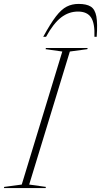

<svg xmlns="http://www.w3.org/2000/svg" viewBox="-63 -960 516 980"><path d="M255 -697 169.5 -709 171.5 -715H384.5L382.5 -709L293.5 -697L86 -18L171.5 -6L169.5 0H-43L-41.5 -6L48 -18ZM335 -901Q288 -901 248.8 -870.8Q209.5 -840.5 172 -772H157.5Q194.5 -840 222.5 -876.2Q250.5 -912.5 277.5 -926.2Q304.5 -940 338 -940Q379 -940 400.5 -926.2Q422 -912.5 428.8 -876.2Q435.5 -840 430.5 -772H419Q421.5 -841.5 401.5 -871.2Q381.5 -901 335 -901Z"/></svg>

Font: Newsreader 72pt ExtraLight
Style: Italic
Weight: 275
Italic angle: -17°
Designer: Hugues Gentile
Foundry: Production Type
Version: Version 1.003; ttfautohint (v1.8.3)